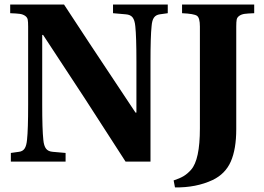

<svg xmlns="http://www.w3.org/2000/svg" viewBox="-20 -712 1165 846"><path d="M745.1 83Q772 74.2 789.1 64Q806.2 53.7 821.8 36.1Q860.8 -7.8 860.8 -146V-595.2Q860.8 -633.3 848.1 -642.3Q835.4 -651.4 782.2 -653.8V-691.9H1100.1V-653.8Q1071.3 -652.8 1057.6 -650.9Q1043.9 -648.9 1034.4 -642.3Q1024.9 -635.7 1022.9 -625.7Q1021 -615.7 1021 -595.2V-143.1Q1021 -55.2 997.1 -0.5Q973.1 54.2 917 81.1Q844.2 115.2 751 113.8ZM27.8 0V-38.1L63 -43Q80.1 -44.9 88.4 -57.4Q96.7 -69.8 99.1 -96.2Q104 -140.1 104 -252V-595.2Q104 -615.7 102.1 -625.7Q100.1 -635.7 90.6 -642.3Q81.1 -648.9 67.4 -650.9Q53.7 -652.8 24.9 -653.8V-691.9H262.2Q331.1 -585.4 577.1 -215.8H581.1V-439.9Q581.1 -550.8 576.2 -596.2Q573.7 -623 564.2 -635.3Q554.7 -647.5 534.2 -648.9L478 -653.8V-691.9H719.2V-653.8L684.1 -648.9Q667 -646.5 658.4 -634.5Q649.9 -622.6 647.9 -596.2Q643.1 -552.2 643.1 -439.9V0H533.2Q354.5 -279.3 169.9 -558.1H166V-252Q166 -141.6 170.9 -96.2Q173.3 -69.3 182.9 -56.9Q192.4 -44.4 212.9 -43L269 -38.1V0Z"/></svg>

Font: Linguistics Pro
Style: Bold
Weight: 700
Designer: Stefan Peev, Context Ltd
Foundry: Stefan Peev, Context Ltd
Version: Version 001.000